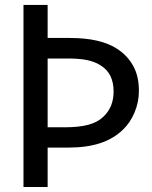

<svg xmlns="http://www.w3.org/2000/svg" viewBox="-20 -747 606 767"><path d="M534.9 -384.1Q534.9 -339.5 517.7 -298.2Q500.5 -256.9 471.3 -229.2Q433.3 -192.3 379.7 -174.9Q326.2 -157.4 252.3 -157.4H170.3V0H73.8V-727.2H170.3V-595.4H255.9Q321 -595.4 368.2 -584.4Q415.4 -573.3 448.2 -551.8Q488.7 -525.6 511.8 -484.4Q534.9 -443.1 534.9 -384.1ZM433.8 -382.1Q433.8 -416.9 421.3 -443.1Q408.7 -469.2 381.5 -486.2Q357.9 -501 326.7 -507.2Q295.4 -513.3 251.3 -513.3H170.3V-238.5H237.4Q295.4 -238.5 332.6 -248.5Q369.7 -258.5 392.8 -280.5Q413.8 -300.5 423.8 -325.4Q433.8 -350.3 433.8 -382.1Z"/></svg>

Font: Myanmar Handwriting
Style: Regular
Weight: 400
Designer: Khon Soe Zaw Thu
Foundry: PaOh Unicode khonsoezawthu@gmail.com and @hotmail.com
Version: Version 1.30 November 9, 2016